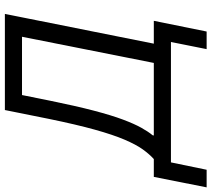

<svg xmlns="http://www.w3.org/2000/svg" viewBox="-134 -678 888 807"><g transform="rotate(-90 310.5 -274.0)"><path d="M-73 150 -29 -72H46Q67 -91 87 -119Q107 -147 127.5 -195Q148 -243 169.5 -320Q191 -397 215 -514L252 -698H656L531 -72H627L582 150H508L538 0H32L1 150ZM145 -72H450L560 -626H315L291 -507Q269 -399 249.5 -324.5Q230 -250 212 -202Q194 -154 177.5 -124.5Q161 -95 146 -77Z"/></g></svg>

Font: IBM Plex Sans
Style: Italic
Weight: 400
Italic angle: -11.31°
Designer: Mike Abbink, Paul van der Laan, Pieter van Rosmalen
Foundry: Bold Monday
Version: Version 3.201